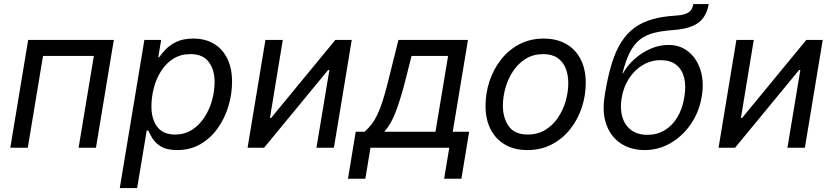

<svg xmlns="http://www.w3.org/2000/svg" viewBox="-20 -748 4217 972"><path d="M556.2 -545.9 465.8 0H377.9L455.1 -464.8H197.8L120.6 0H32.2L122.6 -545.9Z M586.4 204.1 710.9 -545.9H795.9L781.2 -458.5H785.6Q797.4 -475.1 818.1 -497.3Q838.9 -519.5 873 -536.1Q907.2 -552.7 959 -552.7Q1019 -552.7 1063 -526.4Q1106.9 -500 1130.9 -451.2Q1154.8 -402.3 1154.8 -334.5Q1154.8 -271 1136 -209.2Q1117.2 -147.5 1081.5 -97.7Q1045.9 -47.9 994.4 -18.1Q942.9 11.7 877.4 11.7Q824.2 11.7 794.7 -6.6Q765.1 -24.9 751.2 -48.3Q737.3 -71.8 731 -86.9H722.7L674.3 204.1ZM865.7 -66.9Q914.6 -66.9 951.9 -90.8Q989.3 -114.7 1014.9 -154.1Q1040.5 -193.4 1053.5 -240Q1066.4 -286.6 1066.4 -332Q1066.4 -394.5 1036.9 -434.3Q1007.3 -474.1 944.3 -474.1Q895 -474.1 857.9 -450.9Q820.8 -427.7 796.1 -389.2Q771.5 -350.6 759 -303.7Q746.6 -256.8 746.6 -209.5Q746.6 -144.5 776.4 -105.7Q806.2 -66.9 865.7 -66.9Z M1670.4 0H1582L1647.5 -393.6H1641.1L1316.9 0H1233.4L1323.7 -545.9H1411.6L1346.7 -150.9H1352.5L1677.7 -545.9H1760.7Z M1741.7 156.7 1780.8 -81.1H1825.7Q1845.2 -98.1 1860.8 -118.4Q1876.5 -138.7 1890.1 -167Q1903.8 -195.3 1916.7 -235.6Q1929.7 -275.9 1943.8 -332L1997.1 -545.9H2349.1L2272 -81.1H2355L2315.9 156.7H2228.5L2254.4 0H1855.5L1829.6 156.7ZM1925.3 -81.1H2184.6L2248.5 -464.8H2063.5L2029.8 -332Q2007.3 -245.1 1983.4 -181.9Q1959.5 -118.7 1925.3 -81.1Z M2649.9 11.7Q2584 11.7 2536.6 -15.9Q2489.3 -43.5 2463.6 -93.8Q2438 -144 2438 -211.4Q2438 -276.4 2458.3 -337.4Q2478.5 -398.4 2516.8 -447Q2555.2 -495.6 2609.6 -524.2Q2664.1 -552.7 2732.4 -552.7Q2798.3 -552.7 2846.2 -525.4Q2894 -498 2919.7 -447.8Q2945.3 -397.5 2945.3 -329.1Q2945.3 -263.2 2924.8 -202.1Q2904.3 -141.1 2865.5 -92.8Q2826.7 -44.4 2772.2 -16.4Q2717.8 11.7 2649.9 11.7ZM2651.9 -66.9Q2702.1 -66.9 2740.5 -90.3Q2778.8 -113.8 2804.7 -152.1Q2830.6 -190.4 2843.8 -236.3Q2856.9 -282.2 2856.9 -327.1Q2856.9 -368.7 2843.8 -401.9Q2830.6 -435.1 2802.7 -454.6Q2774.9 -474.1 2730 -474.1Q2680.2 -474.1 2642.1 -450.7Q2604 -427.2 2578.1 -388.7Q2552.2 -350.1 2539.1 -304Q2525.9 -257.8 2525.9 -212.4Q2525.9 -150.9 2555.7 -108.9Q2585.4 -66.9 2651.9 -66.9Z M3244.1 11.7Q3173.8 11.7 3123 -21.7Q3072.3 -55.2 3049.8 -117.2Q3027.3 -179.2 3041.5 -264.6L3044.4 -283.2Q3058.6 -367.7 3078.4 -430.4Q3098.1 -493.2 3126.5 -536.9Q3154.8 -580.6 3193.4 -608.4Q3231.9 -636.2 3283 -650.6Q3334 -665 3399.4 -668.9Q3432.6 -670.9 3451.2 -678Q3469.7 -685.1 3478.3 -697.3Q3486.8 -709.5 3489.7 -727.5H3567.9Q3561 -687 3541.3 -658.9Q3521.5 -630.9 3484.1 -615.5Q3446.8 -600.1 3387.2 -595.7Q3331.1 -591.8 3290 -581.3Q3249 -570.8 3219.5 -547.6Q3189.9 -524.4 3168.7 -483.2Q3147.5 -441.9 3131.3 -376.5H3133.8Q3154.3 -414.6 3190.2 -447.3Q3226.1 -480 3271.2 -500.2Q3316.4 -520.5 3364.3 -520.5Q3423.3 -520.5 3465.6 -486.1Q3507.8 -451.7 3526.4 -392.8Q3544.9 -334 3532.7 -259.8Q3520 -182.6 3478.3 -121.1Q3436.5 -59.6 3375.5 -23.9Q3314.5 11.7 3244.1 11.7ZM3257.8 -65.4Q3306.2 -65.4 3344.5 -88.4Q3382.8 -111.3 3408.7 -153.8Q3434.6 -196.3 3444.3 -255.4Q3454.1 -314 3443.1 -356Q3432.1 -397.9 3402.3 -420.7Q3372.6 -443.4 3324.7 -443.4Q3275.9 -443.4 3234.4 -418.9Q3192.9 -394.5 3164.6 -351.1Q3136.2 -307.6 3127 -251Q3118.2 -197.8 3130.6 -155.8Q3143.1 -113.8 3175.3 -89.6Q3207.5 -65.4 3257.8 -65.4Z M4054.7 0H3966.3L4031.7 -393.6H4025.4L3701.2 0H3617.7L3708 -545.9H3795.9L3731 -150.9H3736.8L4062 -545.9H4145Z"/></svg>

Font: Adwaita Sans
Style: Italic
Weight: 400
Italic angle: -9.39999°
Designer: Rasmus Andersson
Foundry: rsms
Version: Version 4.001;git-9221beed3